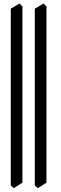

<svg xmlns="http://www.w3.org/2000/svg" viewBox="-20 -791 333 1053"><path d="M187 241.2 170.9 225.6V-743.2L218.8 -771.5L234.9 -755.9V210.9ZM55.2 241.2 39.1 225.6V-743.2L86.9 -771.5L103 -755.9V210.9Z"/></svg>

Font: Almanac
Style: Regular
Weight: 400
Designer: Eden's Almanac
Version: Version 3.501;March 28, 2021;FontCreator 13.0.0.2683 64-bit